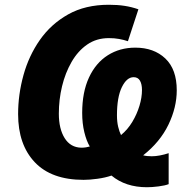

<svg xmlns="http://www.w3.org/2000/svg" viewBox="-20 -745 802 806"><path d="M597 41Q507 41 448 -8Q422 1 389 5.5Q356 10 331 10Q196 10 126 -64Q56 -138 56 -266Q56 -348 78.5 -429.5Q101 -511 147.5 -577.5Q194 -644 266 -684.5Q338 -725 437 -725Q473 -725 502.5 -720.5Q532 -716 561 -706L517 -572Q499 -578 479.5 -581.5Q460 -585 437 -585Q385 -585 346 -558Q307 -531 280.5 -485Q254 -439 240.5 -383Q227 -327 227 -268Q227 -204 251.5 -165Q276 -126 321 -125Q332 -125 341 -126.5Q350 -128 357 -130Q343 -153 334 -190Q325 -227 325 -271Q325 -358 353.5 -419.5Q382 -481 432.5 -513Q483 -545 548 -545Q626 -545 674 -499.5Q722 -454 722 -366Q722 -294 687 -221.5Q652 -149 581 -93Q588 -91 597.5 -90Q607 -89 617 -89Q633 -89 651.5 -92.5Q670 -96 688 -102V28Q673 34 645.5 37.5Q618 41 597 41ZM488 -178Q516 -201 535.5 -233.5Q555 -266 565.5 -301Q576 -336 576 -367Q576 -392 567.5 -406.5Q559 -421 541 -421Q512 -421 491.5 -379Q471 -337 471 -261Q471 -234 476 -213Q481 -192 488 -178Z"/></svg>

Font: Noto Sans ExtraBold
Style: Italic
Weight: 800
Italic angle: -12°
Designer: Monotype Design Team
Foundry: Monotype Imaging Inc.
Version: Version 2.013; ttfautohint (v1.8.4.7-5d5b)